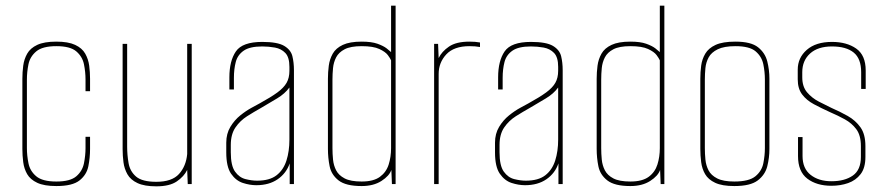

<svg xmlns="http://www.w3.org/2000/svg" viewBox="-20 -650 3118 678"><path d="M179 7Q136 7 111.5 -4.5Q87 -16 76 -35Q65 -54 62 -77.5Q59 -101 59 -124V-372Q59 -395 62 -418Q65 -441 76 -460.5Q87 -480 111.5 -491.5Q136 -503 179 -503Q221 -503 245.5 -491.5Q270 -480 281 -460.5Q292 -441 295 -418Q298 -395 298 -372V-328H282V-369Q282 -396 276.5 -423Q271 -450 249.5 -468.5Q228 -487 179 -487Q130 -487 108 -468.5Q86 -450 80.5 -423Q75 -396 75 -369V-127Q75 -101 80.5 -73.5Q86 -46 108 -27.5Q130 -9 179 -9Q228 -9 249.5 -27.5Q271 -46 276.5 -73.5Q282 -101 282 -127V-167H298V-124Q298 -93 292 -63Q286 -33 261 -13Q236 7 179 7Z M532 8Q490 8 465.5 -3.5Q441 -15 430 -34.5Q419 -54 416 -77Q413 -100 413 -123V-495H429V-132Q429 -103 434 -74Q439 -45 460.5 -26.5Q482 -8 532 -8Q587 -8 612 -35.5Q637 -63 641 -106V-495H657V0H643L641 -50Q630 -27 604.5 -9.5Q579 8 532 8Z M885 4Q862 4 837.5 -4Q813 -12 796 -36.5Q779 -61 779 -112V-146Q779 -178 793.5 -202Q808 -226 828.5 -242.5Q849 -259 868.5 -269.5Q888 -280 897 -285Q937 -307 959.5 -323.5Q982 -340 992 -357.5Q1002 -375 1002 -400V-414Q1002 -448 987.5 -463Q973 -478 951 -482Q929 -486 906 -486Q862 -486 840.5 -471Q819 -456 812.5 -431Q806 -406 806 -375V-334H790V-377Q790 -435 813 -468.5Q836 -502 906 -502Q960 -502 983.5 -488Q1007 -474 1012.5 -451.5Q1018 -429 1018 -402V0H1003V-73Q991 -38 960.5 -17Q930 4 885 4ZM888 -12Q932 -12 956.5 -31Q981 -50 991.5 -83Q1002 -116 1002 -157V-341Q986 -319 958.5 -302.5Q931 -286 902 -269Q877 -255 852.5 -239.5Q828 -224 811.5 -200Q795 -176 795 -138V-112Q795 -65 810 -44Q825 -23 847 -17.5Q869 -12 888 -12Z M1257 7Q1201 7 1175.5 -13Q1150 -33 1144 -63Q1138 -93 1138 -124V-372Q1138 -395 1141 -418Q1144 -441 1155 -460.5Q1166 -480 1190.5 -491.5Q1215 -503 1257 -503Q1292 -503 1313 -495.5Q1334 -488 1345.5 -479Q1357 -470 1361 -466V-630H1377V0H1364L1362 -50Q1355 -29 1327 -11Q1299 7 1257 7ZM1257 -9Q1299 -9 1321.5 -25.5Q1344 -42 1352.5 -69Q1361 -96 1361 -127V-437Q1358 -444 1349.5 -455.5Q1341 -467 1319.5 -477Q1298 -487 1257 -487Q1218 -487 1197 -476Q1176 -465 1167 -447.5Q1158 -430 1156 -409.5Q1154 -389 1154 -369V-127Q1154 -107 1156 -86.5Q1158 -66 1167 -48.5Q1176 -31 1197 -20Q1218 -9 1257 -9Z M1513 0V-495H1527L1529 -445Q1540 -468 1565.5 -485.5Q1591 -503 1638 -503Q1659 -503 1675 -500V-484Q1659 -487 1638 -487Q1583 -487 1556 -458Q1529 -429 1529 -389V0Z M1834 4Q1811 4 1786.5 -4Q1762 -12 1745 -36.5Q1728 -61 1728 -112V-146Q1728 -178 1742.5 -202Q1757 -226 1777.5 -242.5Q1798 -259 1817.5 -269.5Q1837 -280 1846 -285Q1886 -307 1908.5 -323.5Q1931 -340 1941 -357.5Q1951 -375 1951 -400V-414Q1951 -448 1936.5 -463Q1922 -478 1900 -482Q1878 -486 1855 -486Q1811 -486 1789.5 -471Q1768 -456 1761.5 -431Q1755 -406 1755 -375V-334H1739V-377Q1739 -435 1762 -468.5Q1785 -502 1855 -502Q1909 -502 1932.5 -488Q1956 -474 1961.5 -451.5Q1967 -429 1967 -402V0H1952V-73Q1940 -38 1909.5 -17Q1879 4 1834 4ZM1837 -12Q1881 -12 1905.5 -31Q1930 -50 1940.5 -83Q1951 -116 1951 -157V-341Q1935 -319 1907.5 -302.5Q1880 -286 1851 -269Q1826 -255 1801.5 -239.5Q1777 -224 1760.5 -200Q1744 -176 1744 -138V-112Q1744 -65 1759 -44Q1774 -23 1796 -17.5Q1818 -12 1837 -12Z M2206 7Q2150 7 2124.5 -13Q2099 -33 2093 -63Q2087 -93 2087 -124V-372Q2087 -395 2090 -418Q2093 -441 2104 -460.5Q2115 -480 2139.5 -491.5Q2164 -503 2206 -503Q2241 -503 2262 -495.5Q2283 -488 2294.5 -479Q2306 -470 2310 -466V-630H2326V0H2313L2311 -50Q2304 -29 2276 -11Q2248 7 2206 7ZM2206 -9Q2248 -9 2270.5 -25.5Q2293 -42 2301.5 -69Q2310 -96 2310 -127V-437Q2307 -444 2298.5 -455.5Q2290 -467 2268.5 -477Q2247 -487 2206 -487Q2167 -487 2146 -476Q2125 -465 2116 -447.5Q2107 -430 2105 -409.5Q2103 -389 2103 -369V-127Q2103 -107 2105 -86.5Q2107 -66 2116 -48.5Q2125 -31 2146 -20Q2167 -9 2206 -9Z M2573 7Q2530 7 2505.5 -4.5Q2481 -16 2470 -35Q2459 -54 2456 -77.5Q2453 -101 2453 -124V-372Q2453 -395 2456 -418Q2459 -441 2470.5 -460.5Q2482 -480 2507 -491.5Q2532 -503 2577 -503Q2632 -503 2657 -483Q2682 -463 2689.5 -433Q2697 -403 2697 -372V-124Q2697 -93 2689.5 -63Q2682 -33 2656 -13Q2630 7 2573 7ZM2573 -9Q2625 -9 2647.5 -27.5Q2670 -46 2675.5 -73.5Q2681 -101 2681 -127V-369Q2681 -396 2675.5 -423Q2670 -450 2648.5 -468.5Q2627 -487 2577 -487Q2537 -487 2514.5 -476Q2492 -465 2482.5 -447.5Q2473 -430 2471 -409.5Q2469 -389 2469 -369V-127Q2469 -107 2471 -86.5Q2473 -66 2482 -48.5Q2491 -31 2512.5 -20Q2534 -9 2573 -9Z M2916 6Q2864 6 2831 -19Q2798 -44 2798 -99V-166H2814V-99Q2814 -55 2842.5 -32.5Q2871 -10 2916 -10Q2963 -10 2991.5 -30Q3020 -50 3020 -96V-134Q3020 -172 3004 -193.5Q2988 -215 2963.5 -228.5Q2939 -242 2911 -254Q2880 -268 2854 -282Q2828 -296 2812.5 -316.5Q2797 -337 2797 -370V-404Q2797 -446 2829 -474Q2861 -502 2918 -502Q2970 -502 3003.5 -478.5Q3037 -455 3037 -401V-336H3021V-395Q3021 -443 2994.5 -464.5Q2968 -486 2918 -486Q2868 -486 2840.5 -461Q2813 -436 2813 -395V-377Q2813 -344 2830 -324Q2847 -304 2871 -291.5Q2895 -279 2916 -269Q2946 -256 2973.5 -240.5Q3001 -225 3018.5 -200.5Q3036 -176 3036 -134V-96Q3036 -57 3019 -35Q3002 -13 2975 -3.5Q2948 6 2916 6Z"/></svg>

Font: Alumni Sans Pinstripe
Style: Regular
Weight: 400
Designer: Robert E. Leuschke
Foundry: Robert E. Leuschke
Version: Version 1.010; ttfautohint (v1.8.4.7-5d5b)